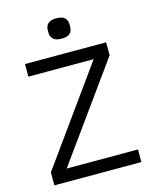

<svg xmlns="http://www.w3.org/2000/svg" viewBox="-131 -987 861 1074"><g transform="rotate(-15 300.0 -450.0)"><path d="M552 0H48V-75L443 -625H65V-698H535V-623L139 -73H552ZM300 -782Q266 -782 251.5 -796.5Q237 -811 237 -833V-849Q237 -871 251.5 -885.5Q266 -900 300 -900Q335 -900 349 -885.5Q363 -871 363 -849V-833Q363 -811 349 -796.5Q335 -782 300 -782Z"/></g></svg>

Font: Lilex Nerd Font
Style: Regular
Weight: 400
Designer: Mike Abbink, Paul van der Laan, Pieter van Rosmalen, Mikhael Khrustik
Foundry: Mikhael Khrustik
Version: Version 2.400; ttfautohint (v1.8.4.7-5d5b);Nerd Fonts 3.3.0